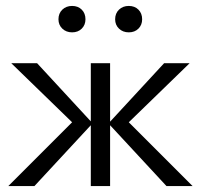

<svg xmlns="http://www.w3.org/2000/svg" viewBox="-20 -627 677 647"><path d="M351 -205V0H286V-205L96 0H8L223 -215L18 -414H105L286 -218V-414H351V-217L533 -414H619L414 -215L629 0H541ZM177 -562Q177 -582 190 -594.5Q203 -607 223 -607Q243 -607 255.5 -594.5Q268 -582 268 -562Q268 -543 255.5 -530.5Q243 -518 223 -518Q203 -518 190 -530.5Q177 -543 177 -562ZM368 -562Q368 -582 381 -594.5Q394 -607 414 -607Q434 -607 446.5 -594.5Q459 -582 459 -562Q459 -543 446.5 -530.5Q434 -518 414 -518Q394 -518 381 -530.5Q368 -543 368 -562Z"/></svg>

Font: LXGW Bright GB
Style: Regular
Weight: 400
Designer: Christian Thalmann (Catharsis Fonts)
Foundry: LXGW / Christian Thalmann (Catharsis Fonts) / Fontworks Inc.
Version: Version 5.510